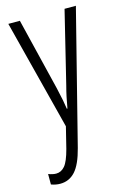

<svg xmlns="http://www.w3.org/2000/svg" viewBox="-119 -588 580 884"><g transform="rotate(-15 171.5 -145.5)"><path d="M14 -532H69L153 -187Q162 -148 166 -127Q170 -106 173 -85H176Q181 -114 186 -138Q191 -162 198 -188L282 -532H336L175 103Q156 177 127 209Q98 241 55 241Q44 241 33.5 239Q23 237 12 233V183Q32 191 49 191Q73 191 90.5 170.5Q108 150 123 93L148 -8Z"/></g></svg>

Font: Noto Sans Sinhala ExtraCondensed Light
Style: Regular
Weight: 300
Width: 2
Designer: Jelle Bosma - Monotype Design Team
Foundry: Monotype Imaging Inc.
Version: Version 2.006; ttfautohint (v1.8.4.7-5d5b)